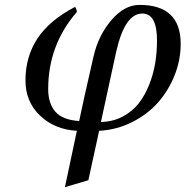

<svg xmlns="http://www.w3.org/2000/svg" viewBox="-20 -522 758 784"><path d="M340.8 213.9 245.1 242.2 293.9 12.2Q203.1 6.8 143.6 -49.8Q84 -106.4 84 -193.8Q84 -289.6 132.1 -363.5Q180.2 -437.5 283.2 -492.2L285.2 -493.2Q288.6 -493.2 291.3 -485.4Q293.9 -477.5 293.9 -470.2L293 -472.2Q176.8 -337.9 176.8 -158.2Q176.8 -99.6 206.1 -65.9Q235.4 -32.2 303.2 -27.8Q320.3 -110.4 361.8 -291Q381.3 -377 434.6 -439.5Q487.8 -502 549.8 -502Q717.8 -502 717.8 -342.8Q717.8 -276.9 692.9 -214.4Q668 -151.9 625 -103.3Q582 -54.7 519 -23.2Q456.1 8.3 384.8 12.2ZM392.1 -23.9Q440.9 -24.9 480.5 -45.7Q520 -66.4 545.9 -99.4Q571.8 -132.3 589.1 -176Q606.4 -219.7 613.8 -264.6Q621.1 -309.6 621.1 -356.9Q621.1 -466.8 561 -466.8Q489.3 -466.8 454.1 -309.1Z"/></svg>

Font: Linguistics Pro
Style: Italic
Weight: 400
Italic angle: -12°
Designer: Stefan Peev, Context Ltd
Foundry: Stefan Peev, Context Ltd
Version: Version 001.000